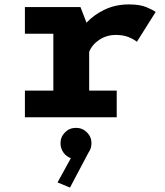

<svg xmlns="http://www.w3.org/2000/svg" viewBox="-20 -532 750 871"><path d="M384.5 -121H509.5V0H93V-121H222V-379H93V-500H345L372.5 -429Q407 -466 456.2 -489Q505.5 -512 564.5 -512Q615 -512 645 -499.2Q675 -486.5 686 -477.5L601 -342.5Q587 -354 563 -363.8Q539 -373.5 506 -373.5Q463.5 -373.5 430.5 -351.5Q397.5 -329.5 384.5 -296.5ZM395 117.5Q395 142 381 161L297.5 319L241 295.5L301.5 185.5Q281 178.5 267.8 160Q254.5 141.5 254.5 117.5Q254.5 89 274.8 68.5Q295 48 324.5 48Q354 48 374.5 68.5Q395 89 395 117.5Z"/></svg>

Font: League Mono
Style: Bold
Weight: 700
Width: 6
Designer: Tyler Finck
Foundry: The League of Moveable Type / Tyler Finck
Version: Version 2.300;RELEASE